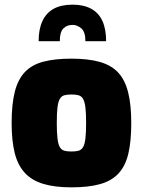

<svg xmlns="http://www.w3.org/2000/svg" viewBox="-20 -800 614 825"><path d="M287 5Q215 5 165.5 -10Q116 -25 86 -58Q56 -91 43 -143.5Q30 -196 30 -271Q30 -352 43.5 -405.5Q57 -459 87 -490.5Q117 -522 166.5 -535Q216 -548 287 -548Q359 -548 408.5 -534Q458 -520 487.5 -488.5Q517 -457 530.5 -403.5Q544 -350 544 -271Q544 -193 531.5 -140Q519 -87 489.5 -55Q460 -23 410.5 -9Q361 5 287 5ZM287 -149Q306 -149 318 -152.5Q330 -156 337 -168Q344 -180 347 -205Q350 -230 350 -272Q350 -314 347 -338.5Q344 -363 337 -375Q330 -387 318 -390.5Q306 -394 287 -394Q268 -394 256 -390.5Q244 -387 237 -375Q230 -363 227 -338.5Q224 -314 224 -272Q224 -230 227 -205Q230 -180 237 -168Q244 -156 256 -152.5Q268 -149 287 -149ZM292 -780Q339 -780 371.5 -762.5Q404 -745 420 -710Q436 -675 436 -623H347Q347 -663 329.5 -678Q312 -693 292 -693Q267 -693 252 -677.5Q237 -662 237 -623H146Q146 -675 162.5 -710Q179 -745 211 -762.5Q243 -780 292 -780Z"/></svg>

Font: Exo Thin Black
Style: Regular
Weight: 900
Version: Version 2.000